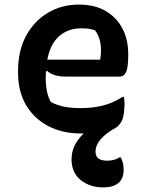

<svg xmlns="http://www.w3.org/2000/svg" viewBox="-20 -570 640 840"><path d="M293 127Q293 94 307 66Q321 38 346 14Q340 14 334 14Q254 14 192 -18Q130 -50 94.5 -109.5Q59 -169 59 -252V-260Q59 -348 94 -413Q129 -478 189.5 -514Q250 -550 326 -550Q394 -550 442 -522Q490 -494 515.5 -445.5Q541 -397 541 -333V-329Q541 -274 531.5 -254.5Q522 -235 505 -235H266Q213 -235 186 -260L181 -257Q180 -246 180 -235V-228Q180 -164 202 -124Q228 -110 259 -103.5Q290 -97 335 -97Q386 -97 431 -108.5Q476 -120 516 -146H522Q524 -134 525 -119V-116V-113Q525 -105 524 -98Q522 -56 511 -37.5Q500 -19 485 -10Q444 12 421 38.5Q398 65 398 94Q398 133 449 133Q481 133 504 118H508Q521 143 521 172Q521 212 497.5 231Q474 250 432 250Q374 250 333.5 218Q293 186 293 127ZM334 -446Q278 -446 239 -412Q200 -378 187 -309H418Q420 -318 421 -327.5Q422 -337 422 -346Q422 -374 416 -396Q410 -418 396 -437Q383 -442 370 -444Q357 -446 334 -446Z"/></svg>

Font: Recursive Sn Csl St SmB
Style: Regular
Weight: 600
Version: Version 1.079;hotconv 1.0.112;makeotfexe 2.5.65598; ttfautoh